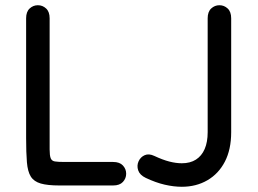

<svg xmlns="http://www.w3.org/2000/svg" viewBox="-20 -710 986 735"><path d="M413 0Q438 0 450.5 -13.5Q463 -27 463 -45Q463 -63 450.5 -76.5Q438 -90 413 -90Q387 -90 363 -90Q339 -90 316.5 -90Q294 -90 272 -90Q250 -90 226 -90Q202 -90 190 -92Q178 -94 174 -104.5Q170 -115 170 -138Q170 -161 170 -203Q170 -251 170 -293.5Q170 -336 170 -374.5Q170 -413 170 -449Q170 -485 170 -520Q170 -542 170 -561Q170 -580 170 -599Q170 -618 170 -640Q170 -665 156.5 -677.5Q143 -690 125 -690Q107 -690 93.5 -677.5Q80 -665 80 -640Q80 -618 80 -598Q80 -578 80 -559.5Q80 -541 80 -520Q80 -472 80 -416.5Q80 -361 80 -302Q80 -243 80 -182Q80 -125 83 -89Q86 -53 98 -34Q110 -15 136 -7.5Q162 0 207 0Q250 0 287 0Q324 0 355.5 0Q387 0 413 0ZM571 -113Q550 -123 534 -116Q518 -109 510.5 -92.5Q503 -76 509 -58Q515 -40 538 -29Q576 -11 610.5 -3Q645 5 676 5Q731 5 774 -20Q817 -45 841 -91.5Q865 -138 865 -204Q865 -263 865 -307Q865 -351 865 -388.5Q865 -426 865 -466Q865 -492 865 -514.5Q865 -537 865 -557Q865 -577 865 -597Q865 -617 865 -640Q865 -665 851.5 -677.5Q838 -690 820 -690Q802 -690 788.5 -677.5Q775 -665 775 -640Q775 -609 775 -581Q775 -553 775 -524.5Q775 -496 775 -466Q775 -418 775 -373Q775 -328 775 -286Q775 -244 775 -204Q775 -166 763.5 -139.5Q752 -113 730 -99Q708 -85 676 -85Q654 -85 628.5 -91.5Q603 -98 571 -113Z"/></svg>

Font: Tilt Neon
Style: Regular
Weight: 400
Designer: Andy Clymer
Foundry: Andy Clymer
Version: Version 1.000